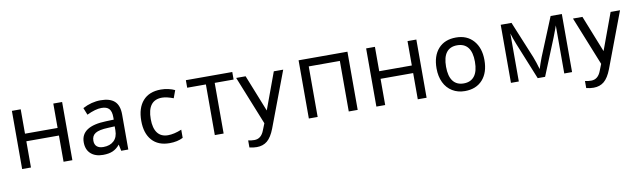

<svg xmlns="http://www.w3.org/2000/svg" viewBox="-41 -1051 5816 1739"><g transform="rotate(-10 2867.0 -181.0)"><path d="M167 -535.2V-311H466.8V-535.2H547.9V0H466.8V-241.2H167V0H85.9V-535.2Z M998.5 -7.3 985.8 -66.4Q957.5 -31.2 921.4 -15.1Q885.3 1 831.5 1Q759.8 1 718.5 -36.4Q677.2 -73.7 677.2 -141.6Q677.2 -287.6 909.2 -294.4L980.5 -296.9V-319.8Q980.5 -372.6 958.7 -396.5Q937 -420.4 889.2 -420.4Q833.5 -420.4 753.9 -382.3L728 -447.3Q768.1 -468.8 809.6 -479.5Q851.1 -490.2 893.6 -490.2Q979.5 -490.2 1021.5 -451.4Q1063.5 -412.6 1063.5 -329.6V-7.3ZM845.7 -68.8Q907.7 -68.8 943.1 -102.8Q978.5 -136.7 978.5 -199.2V-235.4L916 -232.4Q835 -229.5 800.3 -208Q765.6 -186.5 765.6 -140.6Q765.6 -105 786.4 -86.9Q807.1 -68.8 845.7 -68.8Z M1442.4 1Q1337.9 1 1281 -63.2Q1224.1 -127.4 1224.1 -242.2Q1224.1 -359.9 1281.7 -425.5Q1339.4 -491.2 1447.3 -491.2Q1481.4 -491.2 1515.9 -483.6Q1550.3 -476.1 1575.2 -463.4L1549.3 -393.1Q1519 -404.8 1492.2 -410.9Q1465.3 -417 1445.3 -417Q1311.5 -417 1311.5 -243.2Q1311.5 -159.2 1344.5 -115.7Q1377.4 -72.3 1440.9 -72.3Q1497.1 -72.3 1566.9 -101.1V-25.9Q1515.1 1 1442.4 1Z M2112.8 -465.8H1939V0H1857.9V-465.8H1686V-535.2H2112.8Z M2138.2 -476.1H2225.1L2359.9 -137.7L2484.4 -476.1H2570.8L2379.4 32.2Q2350.1 108.4 2311 140.9Q2272 173.3 2214.4 173.3Q2182.6 173.3 2147 165V100.1Q2177.2 106.4 2203.6 106.4Q2266.6 106.4 2293.9 33.7L2318.4 -27.8Z M2803.7 0H2722.7V-535.2H3171.9V0H3089.8V-464.8H2803.7Z M3424.8 -535.2V-311H3724.6V-535.2H3805.7V0H3724.6V-241.2H3424.8V0H3343.8V-535.2Z M4380.9 -245.6Q4380.9 -130.9 4322 -64.9Q4263.2 1 4158.7 1Q4094.2 1 4044.2 -29.5Q3994.1 -60.1 3967.3 -115.7Q3940.4 -171.4 3940.4 -245.6Q3940.4 -360.4 3998.8 -425.8Q4057.1 -491.2 4161.6 -491.2Q4262.7 -491.2 4321.8 -424.3Q4380.9 -357.4 4380.9 -245.6ZM4027.8 -245.6Q4027.8 -158.2 4061.8 -113.8Q4095.7 -69.3 4160.6 -69.3Q4225.1 -69.3 4259.3 -113.5Q4293.5 -157.7 4293.5 -245.6Q4293.5 -332.5 4259.5 -376.2Q4225.6 -419.9 4159.7 -419.9Q4094.7 -419.9 4061.3 -376.7Q4027.8 -333.5 4027.8 -245.6Z M4859.4 -78.1 4874.5 -123.5 4895.5 -181.2 5040.5 -534.2H5143.6V0H5071.8V-441.9L5062 -413.6L5033.7 -338.9L4895.5 0H4827.6L4689.5 -339.8Q4663.6 -405.3 4653.8 -441.9V0H4581.5V-534.2H4680.7L4820.8 -194.8Q4841.8 -141.1 4859.4 -78.1Z M5235.8 -476.1H5322.8L5457.5 -137.7L5582 -476.1H5668.5L5477.1 32.2Q5447.8 108.4 5408.7 140.9Q5369.6 173.3 5312 173.3Q5280.3 173.3 5244.6 165V100.1Q5274.9 106.4 5301.3 106.4Q5364.3 106.4 5391.6 33.7L5416 -27.8Z"/></g></svg>

Font: XL-Viking
Style: Regular
Weight: 400
Foundry: Ascender Corporation
Version: Version 1.10 March 23, 2015